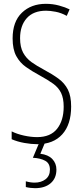

<svg xmlns="http://www.w3.org/2000/svg" viewBox="-20 -744 434 1004"><path d="M352 -187Q352 -93 305.5 -41.5Q259 10 175 10Q144 10 107.5 3.5Q71 -3 41 -16V-57Q69 -43 105.5 -35Q142 -27 174 -27Q244 -27 278.5 -70.5Q313 -114 313 -186Q313 -230 299.5 -258Q286 -286 258.5 -306Q231 -326 187 -350Q148 -371 116 -393.5Q84 -416 65 -451Q46 -486 46 -543Q46 -631 94.5 -677.5Q143 -724 220 -724Q256 -724 289 -715Q322 -706 344 -695L329 -661Q300 -677 271 -682.5Q242 -688 221 -688Q155 -688 120 -649Q85 -610 85 -544Q85 -498 101 -468.5Q117 -439 145 -419Q173 -399 209 -380Q254 -356 286 -332.5Q318 -309 335 -275.5Q352 -242 352 -187ZM275 143Q275 188 245 214Q215 240 163 240Q153 240 139.5 238.5Q126 237 115 234V204Q139 211 161 211Q195 211 218 193.5Q241 176 241 143Q241 110 216 96.5Q191 83 152 81L186 0H216L191 60Q232 65 253.5 87.5Q275 110 275 143Z"/></svg>

Font: Noto Sans Gujarati ExtraCondensed ExtraLight
Style: Regular
Weight: 200
Width: 2
Designer: Jelle Bosma - Monotype Design Team, Universal Thirst
Foundry: Monotype Imaging Inc.
Version: Version 2.106; ttfautohint (v1.8.4.7-5d5b)